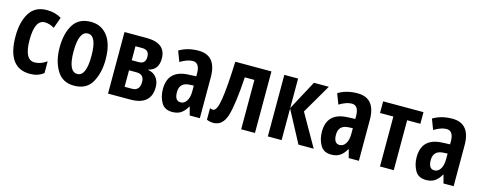

<svg xmlns="http://www.w3.org/2000/svg" viewBox="-29 -1093 4102 1642"><g transform="rotate(15 2022.5 -272.5)"><path d="M358 -29V-133Q304 -95 251 -95Q161 -95 161 -270Q161 -449 249 -449Q291 -449 334 -423L369 -521Q314 -555 240 -555Q135 -555 86 -475.5Q37 -396 37 -270Q37 10 238 10Q309 10 358 -29Z M630 -555Q523 -555 474.5 -477Q426 -399 426 -274Q426 -156 475.5 -73Q525 10 628 10Q739 10 786 -74Q833 -158 833 -274Q833 -411 778 -483Q723 -555 630 -555ZM630 -452Q708 -452 708 -274Q708 -94 630 -94Q550 -94 550 -272Q550 -452 630 -452Z M1123 -545H928V0H1125Q1308 0 1308 -158Q1308 -210 1281 -243.5Q1254 -277 1209 -284V-288Q1295 -308 1295 -408Q1295 -545 1123 -545ZM1113 -328H1050V-452H1109Q1172 -452 1172 -391Q1172 -328 1113 -328ZM1115 -93H1050V-239H1116Q1184 -239 1184 -171Q1184 -93 1115 -93Z M1619 -205Q1619 -151 1598.5 -119.5Q1578 -88 1546 -88Q1494 -88 1494 -165Q1494 -249 1580 -254L1619 -256ZM1412 -511 1447 -419Q1510 -457 1557 -457Q1619 -457 1619 -363V-338L1552 -335Q1371 -328 1371 -159Q1371 -94 1400 -42Q1429 10 1497 10Q1544 10 1574.5 -10.5Q1605 -31 1629 -73H1632L1651 0H1741V-362Q1741 -555 1582 -555Q1485 -555 1412 -511Z M2229 -545H1909Q1900 -315 1882.5 -207Q1865 -99 1830 -99Q1814 -99 1803 -106V-3Q1832 9 1861 9Q1945 9 1976 -93.5Q2007 -196 2022 -437H2107V0H2229Z M2465 -284V-545H2343V0H2465V-280L2614 0H2749L2586 -286L2737 -545H2605Z M3027 -205Q3027 -151 3006.5 -119.5Q2986 -88 2954 -88Q2902 -88 2902 -165Q2902 -249 2988 -254L3027 -256ZM2820 -511 2855 -419Q2918 -457 2965 -457Q3027 -457 3027 -363V-338L2960 -335Q2779 -328 2779 -159Q2779 -94 2808 -42Q2837 10 2905 10Q2952 10 2982.5 -10.5Q3013 -31 3037 -73H3040L3059 0H3149V-362Q3149 -555 2990 -555Q2893 -555 2820 -511Z M3575 -545H3218V-442H3336V0H3458V-442H3575Z M3866 -205Q3866 -151 3845.5 -119.5Q3825 -88 3793 -88Q3741 -88 3741 -165Q3741 -249 3827 -254L3866 -256ZM3659 -511 3694 -419Q3757 -457 3804 -457Q3866 -457 3866 -363V-338L3799 -335Q3618 -328 3618 -159Q3618 -94 3647 -42Q3676 10 3744 10Q3791 10 3821.5 -10.5Q3852 -31 3876 -73H3879L3898 0H3988V-362Q3988 -555 3829 -555Q3732 -555 3659 -511Z"/></g></svg>

Font: Noto Sans UI Condensed
Style: Bold
Weight: 700
Width: 3
Designer: Monotype Design Team
Foundry: Monotype Imaging Inc.
Version: 1.001